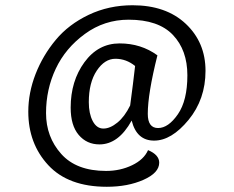

<svg xmlns="http://www.w3.org/2000/svg" viewBox="-20 -610 901 739"><path d="M362.8 -54.2Q314 -54.2 283 -90.6Q252 -127 252 -195.8Q252 -297.9 304.9 -370.4Q357.9 -442.9 440.4 -442.9Q522.9 -442.9 585.9 -397Q548.8 -249 548.8 -171.9Q548.8 -117.2 588.4 -117.2Q627.9 -117.2 664.6 -170.2Q701.2 -223.1 701.2 -320.3Q701.2 -417 645.5 -475.6Q589.8 -534.2 475.1 -534.2Q381.8 -534.2 306.9 -479.5Q231.9 -424.8 194.6 -345.5Q157.2 -266.1 157.2 -174.8Q157.2 -83 215.6 -17.6Q273.9 47.9 388.2 47.9Q442.9 47.9 488.5 25.9Q534.2 3.9 549.8 -32.2Q592.8 -14.2 592.8 16.1Q592.8 55.2 532.5 82Q472.2 108.9 391.1 108.9Q243.2 108.9 166 25.9Q88.9 -57.1 88.9 -180.2Q88.9 -252.9 116.9 -325Q145 -397 194.6 -456.5Q244.1 -516.1 321.5 -553Q398.9 -589.8 490.2 -589.8Q619.1 -589.8 695.1 -518.3Q771 -446.8 771 -337.4Q771 -228 705.6 -148.4Q640.1 -68.8 573.2 -68.8Q505.9 -68.8 486.8 -146Q436 -54.2 362.8 -54.2ZM481 -204.1Q484.9 -230 491.5 -284.9Q498 -339.8 500 -356Q465.8 -383.8 424.3 -383.8Q382.8 -383.8 352.3 -337.9Q321.8 -292 321.8 -216.8Q321.8 -172.9 336.9 -144Q352.1 -115.2 377.9 -115.2Q403.8 -115.2 431.9 -138.2Q460 -161.1 481 -204.1Z"/></svg>

Font: Sukar
Style: Regular
Weight: 400
Designer: Dario Muhafara - Ghiath Alsory
Foundry: Dario Muhafara - Ghiath Alsory
Version: Version 1.00 March 17, 2016, initial release